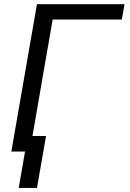

<svg xmlns="http://www.w3.org/2000/svg" viewBox="-20 -731 627 926"><path d="M567.4 -636.7H233.9L123.5 0H34.7L158.2 -710.9H580.6ZM158.2 175.3H70.3L113.8 -75.2H202.1Z"/></svg>

Font: Roboto Mono
Style: Italic
Weight: 400
Designer: Google
Version: Version 2.000985; 2015; ttfautohint (v1.3)